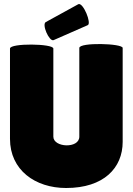

<svg xmlns="http://www.w3.org/2000/svg" viewBox="-20 -931 668 961"><path d="M419 -805C440 -813 396 -921 372 -910L210 -821C187 -811 226 -722 248 -730ZM311 10C500 10 594 -91 594 -221V-691C594 -714 377 -720 377 -691V-247C377 -186 247 -192 247 -247V-688C247 -713 30 -716 30 -688V-236C30 -80 156 10 311 10Z"/></svg>

Font: Lilita 2
Style: Regular
Weight: 400
Designer: Juan Montoreano
Foundry: Juan Montoreano
Version: Version 2.001